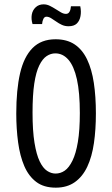

<svg xmlns="http://www.w3.org/2000/svg" viewBox="-20 -853 517 885"><path d="M237 12Q182 12 147 -14.5Q112 -41 92 -87.5Q72 -134 63.5 -196.5Q55 -259 55 -330Q55 -439 72.5 -515Q90 -591 130 -631.5Q170 -672 236 -672Q289 -672 324.5 -648Q360 -624 381.5 -579Q403 -534 412.5 -471Q422 -408 422 -330Q422 -256 413 -193.5Q404 -131 382.5 -85Q361 -39 325 -13.5Q289 12 237 12ZM236 -53Q259 -53 278.5 -66.5Q298 -80 314 -112.5Q330 -145 339 -199Q348 -253 348 -332Q348 -427 334.5 -487.5Q321 -548 295.5 -577.5Q270 -607 235 -607Q214 -607 195 -594.5Q176 -582 161 -551.5Q146 -521 138 -468Q130 -415 130 -334Q130 -250 139 -195Q148 -140 163 -109Q178 -78 197 -65.5Q216 -53 236 -53ZM296 -732Q279 -732 265 -738.5Q251 -745 238.5 -754Q226 -763 215 -769.5Q204 -776 194 -776Q185 -776 180 -766Q175 -756 174 -742H130Q123 -765 126.5 -785.5Q130 -806 144.5 -819.5Q159 -833 181 -833Q196 -833 210 -826Q224 -819 236.5 -811Q249 -803 261 -796Q273 -789 284 -789Q295 -789 300.5 -799Q306 -809 307 -824H350Q355 -800 351 -778.5Q347 -757 334 -744.5Q321 -732 296 -732Z"/></svg>

Font: Bricolage Grotesque Condensed Light
Style: Regular
Weight: 300
Width: 3
Designer: Mathieu Triay
Foundry: Atelier Triay
Version: Version 1.000;gftools[0.9.30]